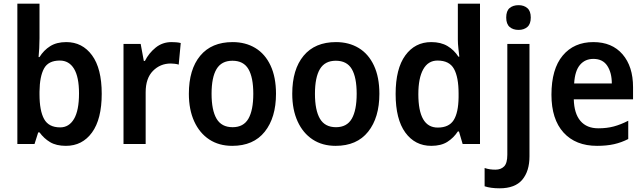

<svg xmlns="http://www.w3.org/2000/svg" viewBox="-20 -780 3491 1040"><path d="M194 -573Q194 -547 192.5 -519Q191 -491 189 -471H194Q217 -508 252 -530Q287 -552 339 -552Q426 -552 478.5 -480.5Q531 -409 531 -272Q531 -135 478.5 -62.5Q426 10 337 10Q285 10 251.5 -10Q218 -30 194 -63H187L167 0H74V-760H194ZM304 -452Q242 -452 218.5 -409Q195 -366 194 -284V-269Q194 -180 219 -135Q244 -90 306 -90Q354 -90 381 -136Q408 -182 408 -274Q408 -363 381 -407.5Q354 -452 304 -452Z M909 -552Q920 -552 933.5 -551Q947 -550 959 -547L948 -430Q939 -433 926.5 -434.5Q914 -436 905 -436Q848 -436 808.5 -396Q769 -356 769 -280V0H649V-542H742L759 -450H765Q786 -492 823 -522Q860 -552 909 -552Z M1475 -272Q1475 -143 1414 -66.5Q1353 10 1238 10Q1166 10 1113.5 -24.5Q1061 -59 1032 -122.5Q1003 -186 1003 -272Q1003 -404 1064.5 -478Q1126 -552 1240 -552Q1310 -552 1363 -520Q1416 -488 1445.5 -425Q1475 -362 1475 -272ZM1126 -272Q1126 -183 1153 -137Q1180 -91 1240 -91Q1299 -91 1325.5 -137Q1352 -183 1352 -272Q1352 -361 1325.5 -406Q1299 -451 1239 -451Q1180 -451 1153 -406Q1126 -361 1126 -272Z M2035 -272Q2035 -143 1974 -66.5Q1913 10 1798 10Q1726 10 1673.5 -24.5Q1621 -59 1592 -122.5Q1563 -186 1563 -272Q1563 -404 1624.5 -478Q1686 -552 1800 -552Q1870 -552 1923 -520Q1976 -488 2005.5 -425Q2035 -362 2035 -272ZM1686 -272Q1686 -183 1713 -137Q1740 -91 1800 -91Q1859 -91 1885.5 -137Q1912 -183 1912 -272Q1912 -361 1885.5 -406Q1859 -451 1799 -451Q1740 -451 1713 -406Q1686 -361 1686 -272Z M2316 10Q2228 10 2175.5 -62Q2123 -134 2123 -271Q2123 -408 2175.5 -480Q2228 -552 2316 -552Q2368 -552 2404 -530.5Q2440 -509 2463 -473H2468Q2466 -492 2463 -517.5Q2460 -543 2460 -566V-760H2580V0H2486L2466 -68H2460Q2437 -33 2403 -11.5Q2369 10 2316 10ZM2351 -89Q2412 -89 2437.5 -129.5Q2463 -170 2464 -253V-274Q2464 -362 2439 -407Q2414 -452 2350 -452Q2299 -452 2272.5 -404.5Q2246 -357 2246 -270Q2246 -89 2351 -89Z M2722 -685Q2722 -721 2740.5 -736.5Q2759 -752 2789 -752Q2818 -752 2836.5 -736Q2855 -720 2855 -685Q2855 -650 2836.5 -634Q2818 -618 2789 -618Q2759 -618 2740.5 -634Q2722 -650 2722 -685ZM2686 240Q2638 240 2605 229V130Q2620 135 2634 137Q2648 139 2664 139Q2693 139 2710.5 121.5Q2728 104 2728 58V-542H2848V67Q2848 147 2809 193.5Q2770 240 2686 240Z M3194 -552Q3295 -552 3352 -486Q3409 -420 3409 -308V-242H3088Q3090 -165 3124 -125Q3158 -85 3221 -85Q3267 -85 3304.5 -95Q3342 -105 3383 -126V-27Q3346 -8 3306 1Q3266 10 3214 10Q3098 10 3032.5 -62Q2967 -134 2967 -267Q2967 -406 3028 -479Q3089 -552 3194 -552ZM3194 -461Q3149 -461 3121.5 -428.5Q3094 -396 3090 -328H3294Q3294 -386 3269.5 -423.5Q3245 -461 3194 -461Z"/></svg>

Font: Noto Sans Sinhala UI SemiCondensed SemiBold
Style: Regular
Weight: 600
Width: 4
Designer: Jelle Bosma - Monotype Design Team
Foundry: Monotype Imaging Inc.
Version: Version 2.006; ttfautohint (v1.8.4.7-5d5b)